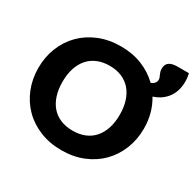

<svg xmlns="http://www.w3.org/2000/svg" viewBox="-172 -994 1216 1193"><g transform="rotate(30 436.5 -397.5)"><path d="M407.5 -132Q456 -132 494 -147.8Q532 -163.5 558.2 -193.5Q584.5 -223.5 598.5 -266.8Q612.5 -310 612.5 -364.5Q612.5 -418.5 598.5 -461.8Q584.5 -505 558.2 -535Q532 -565 494 -581Q456 -597 407.5 -597Q358.5 -597 320.2 -581Q282 -565 255.8 -535Q229.5 -505 215.5 -461.8Q201.5 -418.5 201.5 -364.5Q201.5 -310 215.5 -266.8Q229.5 -223.5 255.8 -193.5Q282 -163.5 320.2 -147.8Q358.5 -132 407.5 -132ZM855 -803Q858 -792.5 860 -776.8Q862 -761 862 -744.5Q862 -714.5 854.5 -686.8Q847 -659 831 -635.2Q815 -611.5 790.5 -593.2Q766 -575 732 -564Q758 -521 771.8 -470.8Q785.5 -420.5 785.5 -364.5Q785.5 -285.5 758.2 -217.5Q731 -149.5 681.5 -99.2Q632 -49 562.2 -20.5Q492.5 8 407.5 8Q322.5 8 252.5 -20.5Q182.5 -49 132.8 -99.2Q83 -149.5 55.8 -217.5Q28.5 -285.5 28.5 -364.5Q28.5 -443.5 55.8 -511.5Q83 -579.5 132.8 -629.5Q182.5 -679.5 252.5 -708Q322.5 -736.5 407.5 -736.5Q492 -736.5 560.5 -708.8Q629 -681 679 -632Q696.5 -638.5 705 -649.5Q713.5 -660.5 713.5 -673.5Q713.5 -682 710.5 -689Q707.5 -696 704 -704Q700.5 -712 697.5 -721.2Q694.5 -730.5 694.5 -743.5Q694.5 -773.5 713.8 -788.2Q733 -803 775 -803Z"/></g></svg>

Font: Lato 2
Style: Regular
Weight: 900
Designer: Lukasz Dziedzic with Adam Twardoch and Botio Nikoltchev
Foundry: tyPoland Lukasz Dziedzic
Version: Version 2.015; 2015-08-06; http://www.latofonts.com/